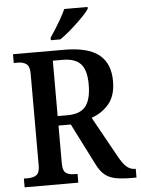

<svg xmlns="http://www.w3.org/2000/svg" viewBox="-61 -978 751 1026"><g transform="rotate(-5 314.5 -465.5)"><path d="M29 -47H51Q81 -47 97.5 -59.5Q114 -72 114 -110V-603Q114 -641 97 -654Q80 -667 51 -667H29V-714H302Q430 -714 489.5 -667Q549 -620 549 -524Q549 -448 512.5 -403.5Q476 -359 418 -339L535 -128Q558 -85 578.5 -66Q599 -47 625 -47H629V0H606Q550 0 516 -7Q482 -14 459 -33Q436 -52 417 -90L304 -313H238V-110Q238 -72 253.5 -59.5Q269 -47 300 -47H317V0H29ZM291 -364Q360 -364 389 -401.5Q418 -439 418 -518Q418 -594 388 -627.5Q358 -661 291 -661H238V-364ZM237 -784Q302 -882 323 -931H448V-921Q431 -895 380 -847Q329 -799 288 -771H237Z"/></g></svg>

Font: Noto Serif NarrowSemiBold
Style: Regular
Weight: 600
Width: 4
Designer: Monotype Design Team
Foundry: Monotype Imaging Inc.
Version: Version 1.001